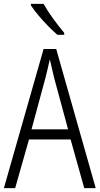

<svg xmlns="http://www.w3.org/2000/svg" viewBox="-20 -967 512 987"><path d="M413 0 343 -250H129L58 0H0L204 -715H269L472 0ZM258 -568Q253 -591 247 -615.5Q241 -640 236 -662Q231 -639 225.5 -615.5Q220 -592 214 -568L142 -302H330ZM204 -947Q224 -911 254 -870Q284 -829 310 -798V-788H275Q253 -807 227 -833.5Q201 -860 177.5 -888Q154 -916 139 -939V-947Z"/></svg>

Font: Noto Sans Devanagari UI Condensed Light
Style: Regular
Weight: 300
Width: 3
Designer: Jelle Bosma - Monotype Design Team
Foundry: Monotype Imaging Inc.
Version: Version 2.004; ttfautohint (v1.8.4.7-5d5b)